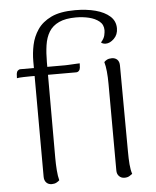

<svg xmlns="http://www.w3.org/2000/svg" viewBox="-53 -786 683 842"><g transform="rotate(-5 288.0 -365.5)"><path d="M141 10Q126 10 117 0.5Q108 -9 108 -25L107 -534Q107 -569 114.5 -605Q122 -641 143 -672Q164 -703 203.5 -722Q243 -741 309 -741Q359 -741 398.5 -730.5Q438 -720 461.5 -699Q485 -678 485 -646Q485 -618 467 -600.5Q449 -583 431 -583Q417 -583 410 -590Q424 -606 427 -620Q430 -634 430 -642Q430 -667 412 -681.5Q394 -696 367 -702.5Q340 -709 310 -709Q264 -709 235 -695.5Q206 -682 191 -657.5Q176 -633 171 -599Q166 -565 166 -525V-103Q166 -76 168 -49Q170 -22 175 -4Q170 1 161.5 5.5Q153 10 141 10ZM29 -466 30 -485Q31 -494 36 -499Q41 -504 48 -504H246Q250 -504 258.5 -504.5Q267 -505 277.5 -505.5Q288 -506 296.5 -506.5Q305 -507 309 -507L308 -488Q307 -479 302 -474Q297 -469 290 -469H89Q79 -469 59 -468.5Q39 -468 29 -466ZM486 -103Q486 -72 488 -47Q490 -22 496 -4Q491 0 482.5 5Q474 10 461 10Q447 10 437.5 0.5Q428 -9 428 -25L427 -405Q427 -436 424.5 -461Q422 -486 417 -503Q421 -508 429.5 -512.5Q438 -517 451 -517Q466 -517 475 -508Q484 -499 484 -482Z"/></g></svg>

Font: Arima Light
Style: Regular
Weight: 300
Designer: Joana Correia and Natanael Gama
Foundry: NDISCOVER
Version: Version 1.101;gftools[0.9.23]